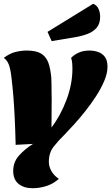

<svg xmlns="http://www.w3.org/2000/svg" viewBox="-24 -798 590 1018"><path d="M149 200Q103 200 74.5 177Q46 154 46 108Q46 61 77 26.5Q108 -8 151 -35L59 -30Q57 -112 54 -173Q51 -234 47 -285Q43 -336 37 -385Q32 -432 22.5 -456Q13 -480 -4 -491Q26 -514 56.5 -522Q87 -530 118 -530Q168 -530 194.5 -513.5Q221 -497 232.5 -465Q244 -433 248 -385Q249 -374 249 -349.5Q249 -325 249.5 -302Q250 -279 250 -271L249 -122Q297 -185 328.5 -268.5Q360 -352 360 -434Q360 -446 359 -461Q358 -476 353 -491Q369 -508 393.5 -519Q418 -530 450 -530Q474 -530 496 -522.5Q518 -515 532 -496.5Q546 -478 546 -444Q546 -410 529 -369.5Q512 -329 485 -287.5Q458 -246 427 -207Q396 -168 367.5 -137Q339 -106 320 -86Q286 -53 260.5 -20.5Q235 12 235 60Q235 86 249.5 110.5Q264 135 288 150Q260 176 223 188Q186 200 149 200ZM250 -580 228 -629 470 -778Q490 -770 498.5 -751Q507 -732 507 -709Q507 -673 489 -651.5Q471 -630 441 -618.5Q411 -607 376 -601Z"/></svg>

Font: Sansita Swashed Black
Style: Regular
Weight: 900
Designer: Pablo Cosgaya
Foundry: Omnibus-Type
Version: Version 1.003; ttfautohint (v1.8.3)